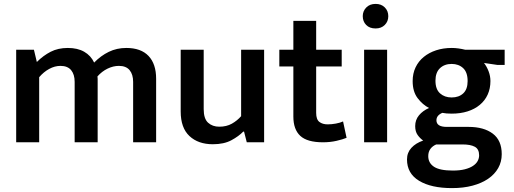

<svg xmlns="http://www.w3.org/2000/svg" viewBox="-20 -730 2638 985"><path d="M181 0H63V-475H154L169 -412Q202 -445 240 -464.5Q278 -484 328 -484Q378 -484 412 -464.5Q446 -445 463 -409Q497 -444 538 -464Q579 -484 628 -484Q703 -484 742 -443Q781 -402 781 -326V0H663V-310Q663 -348 645 -370Q627 -392 590 -392Q561 -392 532 -378Q503 -364 480 -338Q481 -331 481 -325.5Q481 -320 481 -313V0H363V-310Q363 -348 345 -370Q327 -392 290 -392Q261 -392 232.5 -376.5Q204 -361 181 -334Z M1217 -475H1335V0H1246L1232 -55H1228Q1205 -31 1167 -10.5Q1129 10 1072 10Q997 10 952 -32Q907 -74 907 -158V-475H1025V-170Q1025 -121 1047.5 -100.5Q1070 -80 1105 -80Q1142 -80 1169.5 -95.5Q1197 -111 1217 -134Z M1733 -389H1602V-151Q1602 -117 1618.5 -104.5Q1635 -92 1661 -92Q1681 -92 1703 -96Q1725 -100 1740 -107L1758 -23Q1739 -15 1706.5 -7.5Q1674 0 1637 0Q1556 0 1520.5 -33Q1485 -66 1485 -132V-389H1413V-475H1485V-623H1602V-475H1733Z M1848 0V-475H1966V0ZM1907 -584Q1876 -584 1858.5 -602Q1841 -620 1841 -647Q1841 -673 1859 -691.5Q1877 -710 1907 -710Q1936 -710 1954 -692Q1972 -674 1972 -647Q1972 -620 1954 -602Q1936 -584 1907 -584Z M2097 -314Q2097 -353 2112 -384.5Q2127 -416 2154 -438Q2181 -460 2217.5 -472Q2254 -484 2298 -484Q2314 -484 2332 -481.5Q2350 -479 2366 -475H2569V-397H2531L2463 -407Q2477 -389 2486.5 -364.5Q2496 -340 2496 -314Q2496 -276 2482 -245Q2468 -214 2441.5 -192Q2415 -170 2378.5 -158.5Q2342 -147 2297 -147Q2269 -147 2249 -151Q2219 -138 2219 -113Q2219 -79 2272 -79H2384Q2462 -79 2508 -44.5Q2554 -10 2554 61Q2554 100 2536 132Q2518 164 2484.5 187Q2451 210 2404 222.5Q2357 235 2299 235Q2192 235 2130 197.5Q2068 160 2068 88Q2068 53 2090.5 28.5Q2113 4 2151 -9Q2135 -20 2122.5 -37.5Q2110 -55 2110 -83Q2110 -115 2129.5 -138.5Q2149 -162 2181 -176Q2148 -193 2122.5 -226.5Q2097 -260 2097 -314ZM2218 11Q2199 19 2188 34Q2177 49 2177 71Q2177 106 2206.5 125.5Q2236 145 2303 145Q2339 145 2364.5 138.5Q2390 132 2406.5 121Q2423 110 2430.5 96Q2438 82 2438 67Q2438 35 2416 23Q2394 11 2353 11ZM2379 -314Q2379 -359 2356 -380.5Q2333 -402 2297 -402Q2260 -402 2237 -380Q2214 -358 2214 -316Q2214 -272 2237.5 -251Q2261 -230 2297 -230Q2334 -230 2356.5 -251Q2379 -272 2379 -314Z"/></svg>

Font: Mukta Malar SemiBold
Style: Regular
Weight: 600
Designer: Aadarsh Rajan, Girish Dalvi, Yashodeep Gholap
Foundry: Ek Type
Version: Version 2.538;PS 1.000;hotconv 16.6.51;makeotf.lib2.5.65220;